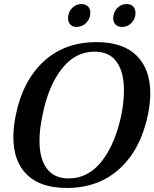

<svg xmlns="http://www.w3.org/2000/svg" viewBox="-20 -918 762 948"><path d="M316 -829Q316 -837 317 -841Q322 -866 340 -882Q358 -898 381 -898Q402 -898 414 -886.5Q426 -875 426 -855Q426 -826 406 -805.5Q386 -785 358 -785Q338 -785 327 -797Q316 -809 316 -829ZM539 -828Q539 -836 540 -841Q545 -866 563 -882Q581 -898 605 -898Q626 -898 637.5 -886Q649 -874 649 -854Q649 -825 629.5 -805Q610 -785 582 -785Q562 -785 550.5 -797Q539 -809 539 -828ZM46 -241Q46 -292 58 -350Q92 -519 195.5 -614.5Q299 -710 457 -710Q587 -710 654.5 -643.5Q722 -577 722 -456Q722 -407 710 -350Q675 -181 571 -85.5Q467 10 310 10Q180 10 113 -55.5Q46 -121 46 -241ZM579 -350Q592 -414 592 -472Q592 -562 556 -612.5Q520 -663 447 -663Q351 -663 284.5 -577.5Q218 -492 190 -350Q175 -281 175 -223Q175 -135 211 -86Q247 -37 319 -37Q416 -37 482.5 -122Q549 -207 579 -350Z"/></svg>

Font: Trirong SemiBold
Style: Italic
Weight: 600
Italic angle: -12°
Designer: Katatrad Team
Foundry: CadsonDemak
Version: Version 1.001